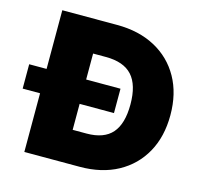

<svg xmlns="http://www.w3.org/2000/svg" viewBox="-106 -840 982 952"><g transform="rotate(15 385.5 -364.0)"><path d="M383.3 0H99.1V-727.5H380.4Q492.7 -727.5 576.2 -682.6Q659.7 -637.7 705.6 -555.9Q751.5 -474.1 751.5 -363.3Q751.5 -252.9 706.1 -171.4Q660.6 -89.8 578.1 -44.9Q495.6 0 383.3 0ZM302.2 -168H373.5Q462.4 -168 504.4 -216.1Q546.4 -264.2 546.4 -363.3Q546.4 -463.4 502.9 -511.5Q459.5 -559.6 367.7 -559.6H302.2ZM9.8 -301.3V-426.3H478.5V-301.3Z"/></g></svg>

Font: Inter Display Black
Style: Regular
Weight: 900
Designer: Rasmus Andersson
Foundry: rsms
Version: Version 4.000;git-a52131595